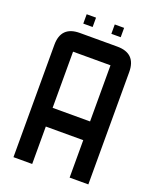

<svg xmlns="http://www.w3.org/2000/svg" viewBox="-178 -1102 981 1205"><g transform="rotate(20 312.5 -500.0)"><path d="M187.5 -250V0H62.5V-750Q62.5 -875 187.5 -875H437.5Q562.5 -875 562.5 -750V0H437.5V-250ZM187.5 -375H437.5V-750H187.5ZM437.5 -937.5H375V-1000H437.5ZM250 -937.5H187.5V-1000H250Z"/></g></svg>

Font: Oldtimer
Style: Regular
Weight: 400
Designer: GGBotNet
Foundry: GGBotNet
Version: 1.00